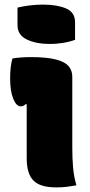

<svg xmlns="http://www.w3.org/2000/svg" viewBox="-20 -805 390 834"><path d="M96 -117V-352H90Q83 -343 70 -343Q51 -343 37.5 -376Q24 -409 24 -465Q24 -517 34 -551Q51 -554 72.5 -555.5Q94 -557 111 -557Q184 -557 223.5 -546.5Q263 -536 278.5 -517Q294 -498 294 -472V-163Q294 -116 297.5 -76.5Q301 -37 312 0Q290 4 270 6.5Q250 9 224 9Q154 9 125 -21Q96 -51 96 -117ZM56 -772Q111 -785 168 -785Q227 -785 266.5 -768.5Q306 -752 306 -708V-632Q281 -623 252.5 -618.5Q224 -614 198 -614Q137 -614 96.5 -633.5Q56 -653 56 -696Z"/></svg>

Font: Recursive Sn Csl St Blk
Style: Regular
Weight: 900
Version: Version 1.079;hotconv 1.0.112;makeotfexe 2.5.65598; ttfautoh